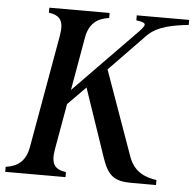

<svg xmlns="http://www.w3.org/2000/svg" viewBox="-71 -751 813 803"><g transform="rotate(5 335.5 -350.0)"><path d="M-20 0H233V-21C185 -28 168 -50 179 -113L213 -305L288 -381L387 -90C412 -19 440 0 510 0H613V-21C562 -28 518 -48 496 -108L369 -464L518 -618C562 -663 631 -672 691 -679V-700H471V-679C523 -672 516 -664 471 -618L224 -365L263 -587C274 -650 309 -672 357 -679V-700H104V-679C152 -672 169 -650 158 -587L74 -113C63 -50 28 -28 -20 -21Z"/></g></svg>

Font: RL Madena Oblique
Style: Regular
Weight: 400
Italic angle: -10°
Designer: I Kadek Wantara Putra
Foundry: Roughlines ID
Version: Version 1.000;Glyphs 3.1.2 (3151)